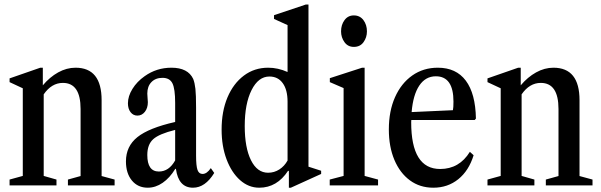

<svg xmlns="http://www.w3.org/2000/svg" viewBox="-20 -842 2728 872"><path d="M23.5 0V-26.5L83.5 -43V-441L23.5 -469V-486L163 -534.5H174.5V-454.5Q206 -492 244.2 -513.2Q282.5 -534.5 323 -534.5Q441.5 -534.5 441.5 -387V-42.5L500.5 -26.5V0H288.5V-26.5L346 -42.5V-347Q346 -465.5 265.5 -465.5Q214.5 -465.5 178.5 -413.5V-43L236.5 -26.5V0Z M651 10.5Q606 10.5 579 -22.2Q552 -55 552 -109Q552 -177.5 604 -219.2Q656 -261 775.5 -288V-374.5Q775.5 -439 763 -463.8Q750.5 -488.5 718 -488.5Q686.5 -488.5 667.8 -469.2Q649 -450 649 -417Q649 -407 650.2 -397Q651.5 -387 651.5 -378Q651.5 -351.5 638 -334.2Q624.5 -317 604 -317Q585 -317 573 -332.5Q561 -348 561 -373Q561 -405 581.5 -438.2Q602 -471.5 637 -496Q691 -534.5 758.5 -534.5Q833.5 -534.5 857.5 -483.5Q864.5 -465.5 867.5 -438.5Q870.5 -411.5 870.5 -352.5V-135.5Q870.5 -88.5 877 -70.2Q883.5 -52 900 -52Q919.5 -52 937.5 -78.5L953 -56.5Q912 10.5 856.5 10.5Q790.5 10.5 779 -75H776Q751 -34 718.8 -11.8Q686.5 10.5 651 10.5ZM701.5 -63Q747.5 -63 775.5 -113.5V-252Q702.5 -234 675.8 -209.8Q649 -185.5 649 -138Q649 -63 701.5 -63Z M1157.5 10.5Q1109 10.5 1070.2 -24Q1031.5 -58.5 1009 -118.2Q986.5 -178 986.5 -253.5Q986.5 -336.5 1013.2 -399.8Q1040 -463 1087.8 -498.8Q1135.5 -534.5 1198 -534.5Q1242.5 -534.5 1286 -515V-728L1224.5 -756V-773L1369 -821.5H1381V-85L1438.5 -66.5V-52L1301 10.5H1292V-65L1288.5 -66.5Q1238 10.5 1157.5 10.5ZM1197.5 -57.5Q1225.5 -57.5 1248.8 -72.5Q1272 -87.5 1286 -113V-380Q1286 -434 1264.2 -464.2Q1242.5 -494.5 1203.5 -494.5Q1153.5 -494.5 1122.5 -432.8Q1091.5 -371 1091.5 -269.5Q1091.5 -171.5 1119.8 -114.5Q1148 -57.5 1197.5 -57.5Z M1587 -629Q1560 -629 1544.5 -650.5Q1529 -672 1529 -699.5Q1529 -729.5 1544.8 -750.8Q1560.5 -772 1587 -772Q1614.5 -772 1630.5 -750.8Q1646.5 -729.5 1646.5 -699.5Q1646.5 -672 1631 -650.5Q1615.5 -629 1587 -629ZM1477.5 0V-26.5L1540.5 -43V-442L1478 -469V-487L1624.5 -534.5H1636V-43L1697 -26.5V0Z M1948 10.5Q1887 10.5 1841.8 -22.8Q1796.5 -56 1771.2 -115.8Q1746 -175.5 1746 -254Q1746 -337.5 1774 -400.5Q1802 -463.5 1852.2 -499Q1902.5 -534.5 1968.5 -534.5Q2051.5 -534.5 2095.5 -475.8Q2139.5 -417 2141.5 -303.5L2136 -297H1848Q1847.5 -292 1847.5 -286.5Q1847.5 -74.5 1979 -74.5Q2066 -74.5 2114 -152.5L2131 -137Q2109.5 -67 2061.5 -28.2Q2013.5 10.5 1948 10.5ZM1959.5 -495.5Q1912.5 -495.5 1884.2 -453.2Q1856 -411 1849.5 -333L2037 -341.5Q2039.5 -353 2039.5 -380.5Q2039.5 -495.5 1959.5 -495.5Z M2194 0V-26.5L2254 -43V-441L2194 -469V-486L2333.5 -534.5H2345V-454.5Q2376.5 -492 2414.8 -513.2Q2453 -534.5 2493.5 -534.5Q2612 -534.5 2612 -387V-42.5L2671 -26.5V0H2459V-26.5L2516.5 -42.5V-347Q2516.5 -465.5 2436 -465.5Q2385 -465.5 2349 -413.5V-43L2407 -26.5V0Z"/></svg>

Font: Libre Caslon Condensed Medium
Style: Regular
Weight: 500
Designer: Pablo Impallari, Rodrigo Fuenzalida, Katja Schimmel, Ertekin Erdin
Foundry: Pablo Impallari, Rodrigo Fuenzalida
Version: Version 2.000; ttfautohint (v1.8.4.7-5d5b);gftools[0.9.33]